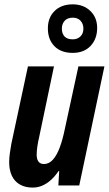

<svg xmlns="http://www.w3.org/2000/svg" viewBox="-20 -849 498 879"><path d="M129.9 9.8Q95.2 9.8 71 -4.2Q46.9 -18.1 34.4 -44.2Q22 -70.3 22 -106.9Q22 -125 25.1 -147.7Q28.3 -170.4 32.2 -191.9L107.9 -544.9H227.1L159.2 -221.2Q153.8 -198.7 150.9 -177.7Q147.9 -156.7 147.9 -140.1Q147.9 -120.6 156 -109.4Q164.1 -98.1 181.2 -98.1Q204.6 -98.1 222.4 -118.2Q240.2 -138.2 253.7 -174.3Q267.1 -210.4 276.9 -258.8L338.9 -544.9H458L342.8 0H247.1L251 -65.9H248Q232.4 -42.5 213.9 -25.6Q195.3 -8.8 174.3 0.5Q153.3 9.8 129.9 9.8ZM313 -606.9Q259.3 -606.9 229.2 -637.5Q199.2 -668 199.2 -719.2Q199.2 -768.6 230 -798.8Q260.7 -829.1 313 -829.1Q361.8 -829.1 393.3 -799.1Q424.8 -769 424.8 -721.2Q424.8 -670.9 394.8 -638.9Q364.7 -606.9 313 -606.9ZM313 -668.9Q334.5 -668.9 348.1 -682.1Q361.8 -695.3 361.8 -717.8Q361.8 -739.7 348.9 -753.9Q335.9 -768.1 313.5 -768.1Q289.1 -768.1 276.1 -753.9Q263.2 -739.7 263.2 -717.8Q263.2 -695.3 275.4 -682.1Q287.6 -668.9 313 -668.9Z"/></svg>

Font: Open Sans Condensed
Style: Italic
Weight: 400
Width: 3
Italic angle: -12°
Designer: Monotype Design Team
Foundry: Monotype Imaging Inc.
Version: Version 3.000